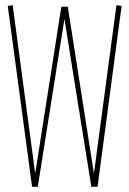

<svg xmlns="http://www.w3.org/2000/svg" viewBox="-20 -722 499 742"><path d="M357 0H333L229 -649L126 0H104L10 -699L29 -702L116 -51L217 -696H242L343 -51L430 -702L450 -699Z"/></svg>

Font: Georama Condensed Thin
Style: Regular
Weight: 100
Width: 3
Designer: Jean-Baptiste Levee
Foundry: Production Type
Version: Version 1.000